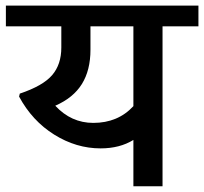

<svg xmlns="http://www.w3.org/2000/svg" viewBox="-35 -646 708 666"><path d="M427.7 0V-160.6Q380.4 -131.3 314 -131.3Q229.5 -131.3 153.1 -179Q76.7 -226.6 31.2 -311L33.7 -321.3Q113.8 -348.1 145.8 -385.3Q177.7 -422.4 177.7 -481V-554.7H-14.6V-626.5H653.3V-554.7H528.8V0ZM288.6 -219.7Q374 -219.7 427.7 -277.8V-554.7H278.8V-473.6Q278.8 -402.3 249 -354.5Q219.2 -306.6 156.7 -279.3Q211.9 -219.7 288.6 -219.7Z"/></svg>

Font: Khula Semibold
Style: Regular
Weight: 600
Designer: Erin McLaughlin, Steve Matteson
Version: Version 1.000;PS 1.0;hotconv 1.0.72;makeotf.lib2.5.5900